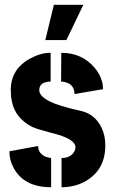

<svg xmlns="http://www.w3.org/2000/svg" viewBox="-20 -784 483 809"><path d="M170.9 -615.2 207 -763.7H331.1L259.8 -615.2ZM19.5 -146.5 140.6 -168.9Q140.6 -136.7 173.8 -123Q185.5 -119.1 195.3 -118.2V4.9Q82 4.9 38.1 -75.2Q19.5 -108.4 19.5 -146.5ZM25.4 -404.3Q25.4 -495.1 110.4 -539.1Q152.3 -561.5 193.4 -561.5V-440.4Q145.5 -439.5 145.5 -404.3Q145.5 -367.2 235.4 -338.9Q268.6 -328.1 313.5 -318.4Q380.9 -305.7 409.2 -243.2Q423.8 -210.9 423.8 -171.9Q423.8 -70.3 343.8 -22.5Q297.9 4.9 239.3 4.9V-118.2Q273.4 -118.2 290 -140.6Q297.9 -151.4 297.9 -164.1Q297.9 -194.3 223.6 -216.8Q211.9 -219.7 187.5 -226.6Q135.7 -240.2 116.2 -249Q44.9 -285.2 30.3 -355.5Q25.4 -378.9 25.4 -404.3ZM237.3 -440.4 238.3 -561.5Q326.2 -561.5 379.9 -497.1Q414.1 -455.1 414.1 -408.2L293.9 -387.7Q293.9 -431.6 247.1 -439.5Q241.2 -440.4 237.3 -440.4Z"/></svg>

Font: Post No Bills Colombo ExtraBold
Style: Regular
Weight: 800
Designer: Kosala Senevirathne, Siva Puranthara, Lasantha Premarathna, Tharique Azeez
Foundry: Mooniak
Version: Version 1.220 ; ttfautohint (v1.6)